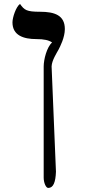

<svg xmlns="http://www.w3.org/2000/svg" viewBox="-20 -637 438 970"><path d="M275.4 -385.7C283.7 -401.4 307.6 -447.8 307.6 -490.2C307.6 -559.6 256.3 -577.6 182.6 -577.6C114.3 -577.6 103 -585.9 81.1 -617.2C61 -603 43 -549.3 43 -523.9C43 -458.5 98.1 -439.5 164.1 -439.5C202.1 -439.5 226.6 -434.1 243.2 -422.4C216.3 -398.9 200.7 -335.9 200.7 -301.3V260.7C200.7 284.7 211.4 312.5 223.6 312.5C249.5 312.5 260.7 283.7 262.7 230.5L240.7 -301.3C241.7 -332 267.6 -371.1 275.4 -385.7Z"/></svg>

Font: Cardo
Style: Italic
Weight: 400
Designer: David J. Perry
Foundry: David J. Perry
Version: Version 0.99